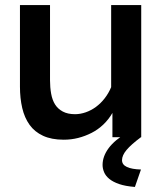

<svg xmlns="http://www.w3.org/2000/svg" viewBox="-20 -543 652 760"><path d="M425 0V-96Q410 -70 389 -50Q368 -30 342.5 -17Q317 -4 289.5 3Q262 10 232 10Q184 10 150.5 -5.5Q117 -21 97 -49Q77 -77 68 -115.5Q59 -154 59 -200V-523H178V-225Q178 -197 182.5 -172Q187 -147 198 -129.5Q209 -112 228.5 -101.5Q248 -91 277 -91Q298 -91 319.5 -98.5Q341 -106 360 -120Q379 -134 394.5 -154Q410 -174 420 -198V-523H539V0ZM386 110Q386 76 410 43.5Q434 11 485 -19H521L538 0Q499 29 481 50.5Q463 72 463 91Q463 109 482.5 118Q502 127 538 128L514 197Q476 194 451.5 185.5Q427 177 412.5 165Q398 153 392 138.5Q386 124 386 110Z"/></svg>

Font: Rising Sun SemiBold
Style: Regular
Weight: 600
Designer: Matt McInerney, Pablo Impallari, Rodrigo Fuenzalida (Raleway font), Stephen Hutchings (Greek), Cristiano Sobral (main ch
Foundry: The Rising Sun Project Authors
Version: Version 4.327; ttfautohint (v1.8.4.7-5d5b-dirty)